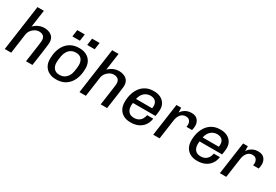

<svg xmlns="http://www.w3.org/2000/svg" viewBox="50 -1669 3781 2627"><g transform="rotate(30 1940.5 -355.0)"><path d="M38 0 139 -720H240.2L202 -449.5Q224.5 -472.8 250.9 -488.6Q277.2 -504.5 306.4 -512.8Q335.5 -521 365.2 -521Q434 -521 479.6 -486.6Q525.2 -452.2 525.2 -379.2Q525.2 -367.8 520.6 -328.9Q516 -290 505 -211.2Q494 -132.5 474.8 0H373.5Q385 -80.5 393.6 -142.5Q402.2 -204.5 408.5 -248.4Q414.8 -292.2 417.6 -318.6Q420.5 -345 420.5 -354Q420.5 -398.8 395.9 -420.8Q371.2 -442.8 328 -442.8Q294.2 -442.8 262.9 -425.1Q231.5 -407.5 209.8 -377.8Q188 -348 182.5 -310.2L139.2 0Z M845 10Q786.5 10 740.5 -13.5Q694.5 -37 667.6 -82.1Q640.8 -127.2 640.8 -193.5Q640.8 -258 657 -317.2Q673.2 -376.5 707 -422.1Q740.8 -467.8 793 -494.4Q845.2 -521 916.5 -521H925Q983.5 -521 1029.4 -497.5Q1075.2 -474 1102 -429Q1128.8 -384 1128.8 -317.5Q1128.8 -253 1112.5 -193.8Q1096.2 -134.5 1062.6 -88.9Q1029 -43.2 977.2 -16.6Q925.5 10 853.5 10ZM860.2 -66.8Q902 -66.8 934 -84.6Q966 -102.5 987 -135.4Q1008 -168.2 1015.2 -210.8Q1020.8 -242 1023.8 -269Q1026.8 -296 1026.8 -315Q1026.8 -373.5 997.5 -408.9Q968.2 -444.2 909.2 -444.2Q867.5 -444.2 835.5 -426.4Q803.5 -408.5 783 -376.1Q762.5 -343.8 754.2 -300.2Q748.8 -269 745.8 -242Q742.8 -215 742.8 -196Q742.8 -137.5 772.4 -102.1Q802 -66.8 860.2 -66.8ZM753 -611.8 768 -719.8H886.5L871.5 -611.8ZM987 -611.8 1002 -719.8H1120.5L1105.5 -611.8Z M1218 0 1319 -720H1420.2L1382 -449.5Q1404.5 -472.8 1430.9 -488.6Q1457.2 -504.5 1486.4 -512.8Q1515.5 -521 1545.2 -521Q1614 -521 1659.6 -486.6Q1705.2 -452.2 1705.2 -379.2Q1705.2 -367.8 1700.6 -328.9Q1696 -290 1685 -211.2Q1674 -132.5 1654.8 0H1553.5Q1565 -80.5 1573.6 -142.5Q1582.2 -204.5 1588.5 -248.4Q1594.8 -292.2 1597.6 -318.6Q1600.5 -345 1600.5 -354Q1600.5 -398.8 1575.9 -420.8Q1551.2 -442.8 1508 -442.8Q1474.2 -442.8 1442.9 -425.1Q1411.5 -407.5 1389.8 -377.8Q1368 -348 1362.5 -310.2L1319.2 0Z M2024.2 10Q1964 10 1918 -13.9Q1872 -37.8 1846.4 -83.1Q1820.8 -128.5 1820.8 -194Q1820.8 -259.8 1837.6 -318.6Q1854.5 -377.5 1888.1 -422.9Q1921.8 -468.2 1972.4 -494.6Q2023 -521 2091.2 -521H2101.5Q2155.8 -521 2199.4 -500.2Q2243 -479.5 2268.5 -440Q2294 -400.5 2294 -344.2Q2294 -333.8 2292.5 -316.8Q2291 -299.8 2288.2 -279.4Q2285.5 -259 2281.5 -237.2H1925.5Q1924 -225.8 1923 -213.9Q1922 -202 1922 -193.8Q1922 -135.2 1951.2 -101Q1980.5 -66.8 2038.2 -66.8Q2082 -66.8 2111.2 -84.4Q2140.5 -102 2156.6 -130.4Q2172.8 -158.8 2177.5 -189.8H2274Q2265 -125.2 2231.5 -80.4Q2198 -35.5 2146.8 -12.8Q2095.5 10 2033 10ZM1934.8 -305.8H2189.5Q2192 -319.5 2192.5 -327.4Q2193 -335.2 2193 -342.2Q2193 -391.5 2164.5 -417.9Q2136 -444.2 2087 -444.2Q2032 -444.2 1991 -409.5Q1950 -374.8 1934.8 -305.8Z M2383.5 0 2455.5 -511H2530L2532.2 -435Q2533.8 -438 2543.5 -451.4Q2553.2 -464.8 2572.6 -481Q2592 -497.2 2621.5 -509.1Q2651 -521 2691.5 -521Q2756.5 -521 2789 -483.5Q2821.5 -446 2821.5 -389.8Q2821.5 -370.8 2817.8 -349.6Q2814 -328.5 2810.8 -320.5H2723.2Q2725.5 -332.5 2726.4 -342.4Q2727.2 -352.2 2727.2 -358.2Q2727.2 -377.2 2719.6 -396.5Q2712 -415.8 2694.1 -428.5Q2676.2 -441.2 2644.8 -441.2Q2617.5 -441.2 2596.9 -429.5Q2576.2 -417.8 2561.9 -398.6Q2547.5 -379.5 2539.4 -357.4Q2531.2 -335.2 2528.2 -313.5L2484 0Z M3077.2 10Q3017 10 2971 -13.9Q2925 -37.8 2899.4 -83.1Q2873.8 -128.5 2873.8 -194Q2873.8 -259.8 2890.6 -318.6Q2907.5 -377.5 2941.1 -422.9Q2974.8 -468.2 3025.4 -494.6Q3076 -521 3144.2 -521H3154.5Q3208.8 -521 3252.4 -500.2Q3296 -479.5 3321.5 -440Q3347 -400.5 3347 -344.2Q3347 -333.8 3345.5 -316.8Q3344 -299.8 3341.2 -279.4Q3338.5 -259 3334.5 -237.2H2978.5Q2977 -225.8 2976 -213.9Q2975 -202 2975 -193.8Q2975 -135.2 3004.2 -101Q3033.5 -66.8 3091.2 -66.8Q3135 -66.8 3164.2 -84.4Q3193.5 -102 3209.6 -130.4Q3225.8 -158.8 3230.5 -189.8H3327Q3318 -125.2 3284.5 -80.4Q3251 -35.5 3199.8 -12.8Q3148.5 10 3086 10ZM2987.8 -305.8H3242.5Q3245 -319.5 3245.5 -327.4Q3246 -335.2 3246 -342.2Q3246 -391.5 3217.5 -417.9Q3189 -444.2 3140 -444.2Q3085 -444.2 3044 -409.5Q3003 -374.8 2987.8 -305.8Z M3436.5 0 3508.5 -511H3583L3585.2 -435Q3586.8 -438 3596.5 -451.4Q3606.2 -464.8 3625.6 -481Q3645 -497.2 3674.5 -509.1Q3704 -521 3744.5 -521Q3809.5 -521 3842 -483.5Q3874.5 -446 3874.5 -389.8Q3874.5 -370.8 3870.8 -349.6Q3867 -328.5 3863.8 -320.5H3776.2Q3778.5 -332.5 3779.4 -342.4Q3780.2 -352.2 3780.2 -358.2Q3780.2 -377.2 3772.6 -396.5Q3765 -415.8 3747.1 -428.5Q3729.2 -441.2 3697.8 -441.2Q3670.5 -441.2 3649.9 -429.5Q3629.2 -417.8 3614.9 -398.6Q3600.5 -379.5 3592.4 -357.4Q3584.2 -335.2 3581.2 -313.5L3537 0Z"/></g></svg>

Font: Chivo Medium
Style: Italic
Weight: 500
Italic angle: -8.05°
Designer: Hector Gatti
Foundry: Omnibus-Type
Version: Version 2.002